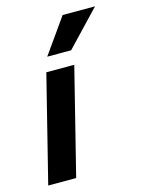

<svg xmlns="http://www.w3.org/2000/svg" viewBox="-98 -669 542 728"><g transform="rotate(-15 173.5 -305.0)"><path d="M0 0 104.2 -416.7H213.9L109.7 0ZM122.9 -472.9 220.1 -610.4H347.2L216.7 -472.9Z"/></g></svg>

Font: Afacad SemiBold
Style: Italic
Weight: 600
Italic angle: -14°
Designer: Kristian Moeller
Foundry: Dicotype
Version: Version 1.000